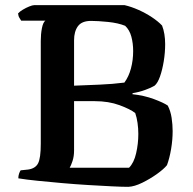

<svg xmlns="http://www.w3.org/2000/svg" viewBox="-20 -724 748 744"><path d="M477 0Q454 0 413 -2Q372 -4 322 -7Q272 -10 221 -14.5Q170 -19 125.5 -23.5Q81 -28 51 -33Q51 -43 54 -51.5Q57 -60 60 -64L89 -67Q117 -71 127.5 -91Q138 -111 138 -167V-566Q138 -592 142.5 -615Q147 -638 156 -644H62Q60 -648 55.5 -654.5Q51 -661 50 -672Q56 -679 68.5 -686.5Q81 -694 93.5 -699Q106 -704 112 -704H463Q489 -698 517 -685.5Q545 -673 569 -657Q593 -641 608 -625Q614 -610 617 -591.5Q620 -573 620 -553Q620 -520 614.5 -486.5Q609 -453 600 -427.5Q591 -402 579 -392Q566 -384 542.5 -375.5Q519 -367 494 -363L493 -359Q539 -354 576.5 -340Q614 -326 630 -315Q641 -294 645 -267.5Q649 -241 649 -216Q649 -182 643 -146.5Q637 -111 627 -84Q615 -69 588.5 -50Q562 -31 531.5 -16Q501 -1 477 0ZM267 -392Q316 -394 365.5 -396Q415 -398 462 -404Q479 -427 487.5 -459Q496 -491 496 -526Q496 -556 489 -582Q482 -608 465 -624Q438 -635 398.5 -639Q359 -643 333 -643Q297 -643 282 -622.5Q267 -602 267 -568ZM250 -74H480Q499 -93 507.5 -130Q516 -167 516 -205Q516 -226 513 -247.5Q510 -269 504 -286Q485 -301 443 -316.5Q401 -332 347 -332H267V-141Q267 -118 261 -100Q255 -82 250 -74Z"/></svg>

Font: Texturina SemiBold
Style: Regular
Weight: 600
Designer: Guillermo Torres Carreño
Foundry: Omnibus-Type
Version: Version 1.002; ttfautohint (v1.8.3)